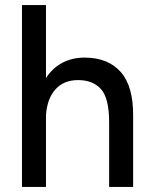

<svg xmlns="http://www.w3.org/2000/svg" viewBox="-20 -740 602 760"><path d="M67 -720H162V-431Q187 -470 226 -491Q265 -512 315 -512Q407 -512 457.5 -455.5Q508 -399 507 -281V0H412V-256Q412 -351 380 -387Q348 -423 289 -423Q233 -423 200 -387Q167 -351 162 -285V0H67Z"/></svg>

Font: Oak Sans Medium
Style: Regular
Weight: 500
Designer: Erik Kennedy, Walven
Foundry: Erik Kennedy, Walven
Version: Version 1.000